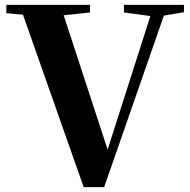

<svg xmlns="http://www.w3.org/2000/svg" viewBox="-20 -764 779 787"><path d="M323 3 60 -744H227L429 -127H413L418 -141L611 -744H667L407 3ZM6 -710V-744H349V-713L192 -696H159ZM488 -713V-744H734V-714L628 -696H613Z"/></svg>

Font: Noto Serif TC ExtraLight ExtraBold
Style: Regular
Weight: 800
Version: Version 2.002-H1;hotconv 1.1.0;makeotfexe 2.6.0